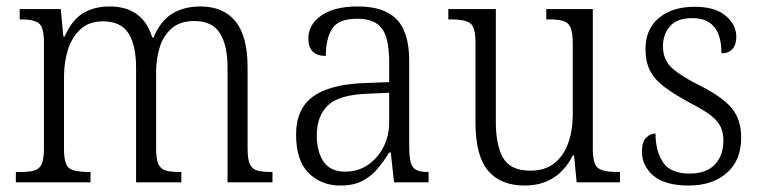

<svg xmlns="http://www.w3.org/2000/svg" viewBox="-20 -564 2356 594"><path d="M29 0V-32H44Q71 -32 86.5 -36.5Q102 -41 109 -56.5Q116 -72 116 -105V-432Q116 -480 100 -492Q84 -504 47 -504H41V-536H168L176 -451H180Q203 -503 237.5 -523.5Q272 -544 319 -544Q422 -544 451 -448H455Q476 -499 512.5 -521.5Q549 -544 600 -544Q671 -544 708.5 -498Q746 -452 746 -355V-104Q746 -71 753 -56Q760 -41 775.5 -36.5Q791 -32 818 -32H823V0H684V-354Q684 -423 660.5 -461Q637 -499 581 -499Q538 -499 512 -477Q486 -455 474.5 -419Q463 -383 463 -341V-105Q463 -72 470 -56.5Q477 -41 492.5 -36.5Q508 -32 534 -32H541V0H401V-354Q401 -424 377.5 -461Q354 -498 298 -498Q256 -498 229.5 -474Q203 -450 190.5 -411Q178 -372 178 -326V-103Q178 -54 195 -43Q212 -32 253 -32H260V0Z M1033 10Q974 10 935 -28.5Q896 -67 896 -148Q896 -227 948 -265Q1000 -303 1107 -307L1184 -310V-372Q1184 -413 1176.5 -443Q1169 -473 1147.5 -489.5Q1126 -506 1085 -506Q1027 -506 1007.5 -475Q988 -444 988 -391Q934 -391 934 -445Q934 -488 974 -516Q1014 -544 1087 -544Q1169 -544 1207.5 -504Q1246 -464 1246 -375V-111Q1246 -62 1257.5 -47Q1269 -32 1302 -32H1306V0H1199L1189 -92H1184Q1168 -66 1148.5 -42.5Q1129 -19 1101.5 -4.5Q1074 10 1033 10ZM1048 -33Q1088 -33 1118.5 -54Q1149 -75 1166.5 -109.5Q1184 -144 1184 -185V-277L1117 -274Q1029 -271 994.5 -238Q960 -205 960 -145Q960 -95 981 -64Q1002 -33 1048 -33Z M1603 10Q1528 10 1489.5 -36.5Q1451 -83 1451 -185V-434Q1451 -481 1434 -492.5Q1417 -504 1377 -504H1367V-536H1514V-186Q1514 -115 1536.5 -75.5Q1559 -36 1621 -36Q1666 -36 1695 -59Q1724 -82 1738 -121.5Q1752 -161 1752 -210V-428Q1752 -463 1745 -479Q1738 -495 1721.5 -499.5Q1705 -504 1678 -504H1670V-536H1814V-103Q1814 -55 1831 -43.5Q1848 -32 1886 -32H1898V0H1764L1756 -83H1752Q1705 10 1603 10Z M2111 10Q2037 10 2001.5 -20.5Q1966 -51 1966 -95Q1966 -126 1979.5 -138.5Q1993 -151 2008 -151Q2008 -96 2031.5 -61.5Q2055 -27 2113 -27Q2165 -27 2191.5 -55Q2218 -83 2218 -129Q2218 -153 2209.5 -171.5Q2201 -190 2179 -207Q2157 -224 2116 -245Q2066 -272 2035.5 -295Q2005 -318 1991 -345.5Q1977 -373 1977 -412Q1977 -474 2018.5 -508.5Q2060 -543 2129 -543Q2193 -543 2225.5 -515Q2258 -487 2258 -450Q2258 -426 2246 -412.5Q2234 -399 2212 -399Q2212 -508 2122 -508Q2075 -508 2053 -483Q2031 -458 2031 -421Q2031 -379 2059 -353.5Q2087 -328 2146 -299Q2217 -263 2245 -228Q2273 -193 2273 -138Q2273 -68 2228.5 -29Q2184 10 2111 10Z"/></svg>

Font: Noto Serif Hebrew SemiCondensed Light
Style: Regular
Weight: 300
Width: 4
Designer: Monotype Design Team
Foundry: Monotype Imaging Inc.
Version: Version 2.004; ttfautohint (v1.8.4.7-5d5b)